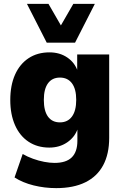

<svg xmlns="http://www.w3.org/2000/svg" viewBox="-20 -779 636 990"><path d="M270 191Q210 191 153.5 177Q97 163 55 136L97 15Q121 29 150 39.5Q179 50 208 55.5Q237 61 261 61Q321 61 350 32.5Q379 4 379 -53V-116H381Q366 -72 326.5 -45Q287 -18 234 -18Q173 -18 127.5 -48Q82 -78 57.5 -133.5Q33 -189 33 -263Q33 -339 57.5 -394Q82 -449 127.5 -479Q173 -509 235 -509Q288 -509 327 -482.5Q366 -456 381 -411H378V-498H543V-68Q543 15 512 73Q481 131 420 161Q359 191 270 191ZM289 -148Q329 -148 351 -178Q373 -208 373 -264Q373 -320 351 -349.5Q329 -379 289 -379Q249 -379 227.5 -349.5Q206 -320 206 -264Q206 -207 227.5 -177.5Q249 -148 289 -148ZM221 -559 119 -759H230L294 -648L358 -759H469L367 -559Z"/></svg>

Font: Nunito Sans 10pt SemiCondensed Black
Style: Regular
Weight: 900
Width: 4
Designer: Vernon Adams
Foundry: Vernon Adams
Version: Version 3.101;gftools[0.9.27]